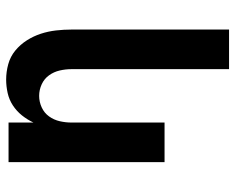

<svg xmlns="http://www.w3.org/2000/svg" viewBox="-92 -476 783 640"><g transform="rotate(-90 300.0 -156.5)"><path d="M389 215V-310Q389 -330 384.5 -349.5Q380 -369 368.5 -385Q357 -401 338.5 -409.5Q320 -418 300 -418Q280 -418 261.5 -409.5Q243 -401 231.5 -385Q220 -369 215.5 -349.5Q211 -330 211 -310V0H79V-520H211V-437Q221 -458 235 -475.5Q249 -493 268 -505.5Q287 -518 309.5 -523Q332 -528 354 -528Q380 -528 405.5 -521Q431 -514 451 -497.5Q471 -481 485 -459Q499 -437 507 -412.5Q515 -388 518 -362Q521 -336 521 -310V215Z"/></g></svg>

Font: Iosevka SS04 XBd Ex
Style: Regular
Weight: 800
Width: 7
Monospace: yes
Designer: Belleve Invis
Foundry: Belleve Invis
Version: Version 19.0.0; ttfautohint (v1.8.4)